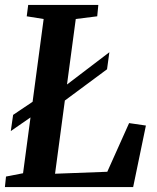

<svg xmlns="http://www.w3.org/2000/svg" viewBox="-20 -763 639 783"><path d="M0 0 4.5 -43 74 -56.5 158 -685.5 89 -696.5 95 -743H381L376.5 -696.5L289 -685.5L204.5 -54.5L417.5 -62.5L506.5 -261L575 -251L523 0ZM24 -228.5 33.5 -294.5 155.5 -376.5 201.5 -379 426 -550 416.5 -480.5 208 -326 162 -324Z"/></svg>

Font: Merriweather 24pt SemiBold
Style: Italic
Weight: 600
Italic angle: -7.8°
Version: Version 2.101